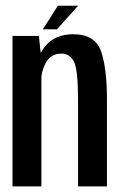

<svg xmlns="http://www.w3.org/2000/svg" viewBox="-20 -664 436 684"><path d="M258 -308Q258 -417.5 243 -445.2Q228 -473 199 -473Q164 -473 146 -445Q128 -417 126 -373L104.5 -390Q106.5 -457.5 141.5 -499.8Q176.5 -542 240 -542Q318.5 -542 339.8 -481.8Q361 -421.5 361 -308.5V0H258ZM24.5 -536H118.5L127.5 -451.5V0H24.5ZM186 -643.5H258L183 -559.5H132.5Z"/></svg>

Font: Anybody Narrow Medium
Style: Regular
Weight: 500
Width: 3
Designer: Tyler Finck
Foundry: Etcetera Type Company
Version: Version 1.000; ttfautohint (v1.8)